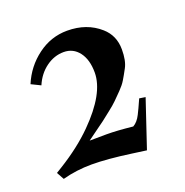

<svg xmlns="http://www.w3.org/2000/svg" viewBox="-86 -501 560 581"><g transform="rotate(-20 193.5 -210.5)"><path d="M59.6 -293.5 29.8 -308.1Q50.8 -358.4 93.8 -390.4Q136.7 -422.4 189 -422.4Q252 -422.4 293.9 -385.3Q325.7 -357.4 325.7 -312.5Q325.7 -276.4 314.7 -255.9Q303.7 -235.4 296.1 -222.9Q288.6 -210.4 274.9 -196.5Q261.2 -182.6 251.7 -173.1Q242.2 -163.6 224.4 -149.7Q206.5 -135.7 197.3 -128.4Q173.3 -110.4 139.6 -86.4Q160.6 -86.9 194.1 -86.9Q227.5 -86.9 278.3 -81.5Q293 -89.8 303 -109.9Q313 -129.9 318.4 -142.6L324.2 -155.3L343.8 -152.3L292.5 0.5Q280.3 -1 246.1 -5.9Q169.9 -16.6 120.6 -16.6Q71.3 -16.6 26.4 -4.4L13.2 -28.3L32.2 -40Q96.2 -79.6 141.1 -124.5Q224.6 -208 224.6 -274.9Q224.6 -316.4 206.1 -340.8Q187.5 -365.2 157 -365.2Q126.5 -365.2 100.1 -345.9Q73.7 -326.7 59.6 -293.5Z"/></g></svg>

Font: Niconne
Style: Regular
Weight: 400
Designer: Vernon Adams
Foundry: Vernon Adams
Version: Version 1.002